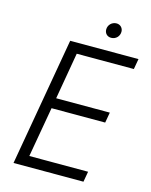

<svg xmlns="http://www.w3.org/2000/svg" viewBox="-125 -932 795 1013"><g transform="rotate(15 272.0 -426.0)"><path d="M49 0H431L441 -57H120L168 -331H461L471 -388H178L222 -643H534L544 -700H171ZM375 -771C401 -771 420 -791 420 -816C420 -836 405 -852 384 -852C359 -852 339 -832 339 -807C339 -787 353 -771 375 -771Z"/></g></svg>

Font: Fixel Text 20240404 Light
Style: Italic
Weight: 300
Width: 4
Italic angle: -10°
Designer: AlfaBravo + MacPaw
Foundry: Kyrylo Tkachov, Marchela Mozhyna, Serhii Makarenko, Maria Weinstein, Zakhar Kryvoshyya
Version: Version 1.211;Glyphs 3.2 (3225)